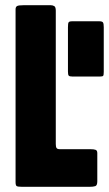

<svg xmlns="http://www.w3.org/2000/svg" viewBox="-20 -720 420 740"><path d="M241.9 -444V-615Q241.9 -630 244.5 -634Q247 -638 258.3 -638H362.6Q373.8 -638 376.9 -633.5Q379.9 -629 379.9 -615V-443Q379.9 -431 377.7 -428Q375.6 -425 365.2 -425H259.1Q247.9 -425 244.9 -428.5Q241.9 -432 241.9 -444ZM73 -700H175Q183 -700 189 -696.5Q195 -693 195 -679V-165Q195 -154 198 -149.5Q201 -145 211 -145H328Q342 -145 348.5 -142.5Q355 -140 355 -130V-21Q355 -5 347 -2.5Q339 0 325 0H65Q48 0 44 -3Q40 -6 40 -18V-684Q40 -693 45.5 -696.5Q51 -700 73 -700Z"/></svg>

Font: Railroad Gothic CC
Style: Bold
Weight: 700
Designer: indestructible type*
Foundry: Cowboy Collective
Version: Version 1.000